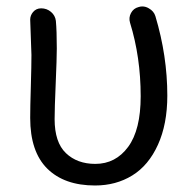

<svg xmlns="http://www.w3.org/2000/svg" viewBox="-20 -566 603 599"><path d="M276.4 12.7Q180.7 12.7 127.4 -40Q74.2 -92.8 74.2 -198.2Q74.2 -231.4 76.2 -296.9Q78.1 -362.3 78.1 -394.5L74.2 -504.9Q74.2 -517.6 83 -528.3Q92.8 -540 108.4 -540Q126 -540 139.2 -528.8Q152.3 -517.6 154.3 -501Q157.2 -469.7 157.2 -415Q157.2 -383.8 153.8 -305.7Q150.4 -227.5 150.4 -194.3Q150.4 -122.1 185.5 -88.4Q220.7 -54.7 277.3 -54.7Q340.8 -54.7 379.9 -107.9Q418.9 -161.1 418.9 -265.6Q418.9 -387.7 385.7 -495.1Q380.9 -510.7 388.7 -525.4Q396.5 -540 412.1 -543.9Q418 -545.9 423.8 -545.9Q434.6 -545.9 444.3 -540Q460 -531.2 464.8 -515.6Q502 -391.6 502 -267.6Q502 -178.7 472.7 -114.3Q443.4 -49.8 392.6 -18.6Q341.8 12.7 276.4 12.7Z"/></svg>

Font: Gen Jyuu Gothic Normal
Style: Regular
Weight: 300
Designer: [Source Han Sans]
Ryoko NISHIZUKA  (kana & ideographs); Paul D. Hunt (Latin, Greek & Cyrillic); Wenlong ZHANG  (bopomofo
Version: Version 1.002.20150607